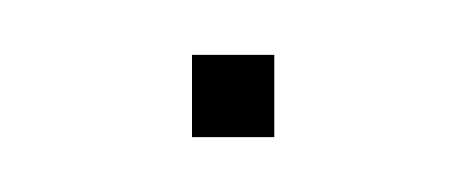

<svg xmlns="http://www.w3.org/2000/svg" viewBox="-20 -450 170 70"><path d="M50 -400V-430H80V-400Z"/></svg>

Font: Big Shoulders Thin
Style: Regular
Weight: 100
Designer: Patric King
Foundry: XO Type Co
Version: Version 2.002